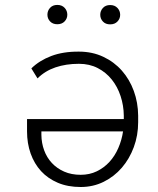

<svg xmlns="http://www.w3.org/2000/svg" viewBox="-20 -747 640 777"><path d="M299.3 -538.1Q353.5 -538.1 397.7 -517.3Q441.9 -496.6 473.1 -461.2Q504.4 -425.8 521.5 -378.9Q538.6 -332 539.1 -279.3V-252.4Q539.1 -199.2 521.5 -151.6Q503.9 -104 472.9 -68.1Q441.9 -32.2 399.4 -11.2Q356.9 9.8 306.6 9.8Q254.4 9.8 214.1 -7.3Q173.8 -24.4 146.2 -54.4Q118.7 -84.5 104 -125.7Q89.4 -167 89.4 -215.3V-265.1H481V-279.3Q480.5 -320.3 468 -358.2Q455.6 -396 432.4 -425Q409.2 -454.1 375.7 -471.4Q342.3 -488.8 299.3 -488.8Q247.1 -488.8 204.6 -474.4Q162.1 -460 131.8 -429.7L106.9 -470.2Q139.2 -502 187.3 -520.3Q235.4 -538.6 299.3 -538.1ZM306.6 -39.6Q342.3 -39.6 371.6 -53.7Q400.9 -67.9 422.9 -91.8Q444.8 -115.7 458.7 -147.7Q472.7 -179.7 478 -215.3H147.5V-201.2Q147.9 -168 158.7 -138.7Q169.4 -109.4 189.9 -87.4Q210.4 -65.4 239.7 -52.5Q269 -39.6 306.6 -39.6ZM171.9 -687.5Q171.9 -703.6 182.6 -715.3Q193.4 -727.1 211.9 -727.1Q230.5 -727.1 241.5 -715.3Q252.4 -703.6 252.4 -687.5Q252.4 -671.9 241.5 -660.4Q230.5 -648.9 211.9 -648.9Q193.4 -648.9 182.6 -660.4Q171.9 -671.9 171.9 -687.5ZM385.7 -687Q385.7 -703.1 396.5 -714.8Q407.2 -726.6 425.8 -726.6Q444.3 -726.6 455.3 -714.8Q466.3 -703.1 466.3 -687Q466.3 -671.4 455.3 -659.9Q444.3 -648.4 425.8 -648.4Q407.2 -648.4 396.5 -659.9Q385.7 -671.4 385.7 -687Z"/></svg>

Font: Roboto Mono Light
Style: Regular
Weight: 300
Designer: Google
Version: Version 2.000985; 2015; ttfautohint (v1.3)